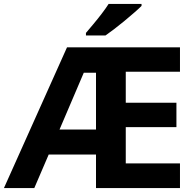

<svg xmlns="http://www.w3.org/2000/svg" viewBox="-20 -954 992 974"><path d="M893 0H467V-170H227L154 0H0L320 -714H893V-590H618V-433H875V-309H618V-125H893ZM282 -297H467V-585H405ZM698 -934V-924Q684 -910 661 -890Q638 -870 611.5 -848Q585 -826 559.5 -806.5Q534 -787 515 -774H416V-787Q432 -806 453.5 -831.5Q475 -857 496 -884.5Q517 -912 531 -934Z"/></svg>

Font: Noto IKEA Latin
Style: Bold
Weight: 700
Designer: Monotype Design Team
Foundry: Monotype Imaging Inc.
Version: Version 1.0